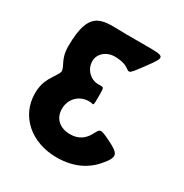

<svg xmlns="http://www.w3.org/2000/svg" viewBox="-193 -994 1113 1160"><g transform="rotate(30 363.5 -413.5)"><path d="M461 -664C488 -645 486 -642 558 -740C629 -837 628 -840 495 -840H359C202 -840 88 -879 88 -600C88 -566 95 -536 107 -510C143 -437 137 -459 84 -369C66 -337 56 -300 56 -256C56 -98 185 15 362 15C489 15 566 -36 612 -87C688 -172 669 -189 585 -231C500 -272 509 -266 477 -210C458 -179 425 -147 363 -147C294 -147 244 -186 244 -256C244 -327 297 -377 363 -377C373 -377 382 -376 388 -374C398 -372 399 -373 399 -433C399 -492 398 -494 378 -494H358C308 -494 259 -538 259 -598C259 -651 308 -689 361 -689C413 -689 443 -677 461 -664Z"/></g></svg>

Font: Hussar Print
Style: Bold
Weight: 700
Foundry: Cannot Into Space Fonts
Version: Version 2.00